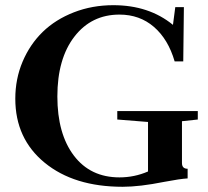

<svg xmlns="http://www.w3.org/2000/svg" viewBox="-20 -696 789 729"><path d="M445.8 13.2Q261.2 13.2 149.7 -78.1Q38.1 -169.4 38.1 -321.3Q38.1 -396.5 65.9 -462.2Q93.8 -527.8 142.3 -575Q190.9 -622.1 260.5 -649.2Q330.1 -676.3 410.2 -676.3Q545.4 -676.3 636.7 -601.6L645.5 -668.9H678.2L675.8 -462.9H643.1Q618.7 -546.9 564.5 -593.8Q510.3 -640.6 433.6 -640.6Q327.1 -640.6 262.5 -556.9Q197.8 -473.1 197.8 -329.6Q197.8 -188 260.5 -105.2Q323.2 -22.5 433.6 -22.5Q490.2 -22.5 542 -44.9V-232.9L425.3 -242.2V-274.4H731V-242.2L670.9 -235.8V-77.1Q670.9 -55.2 692.4 -55.2V-18.6Q664.6 -17.1 603 -5.4Q510.3 13.2 445.8 13.2Z"/></svg>

Font: Elstob 10pt SemiBold
Style: Regular
Weight: 600
Designer: Peter S. Baker
Version: Version 1.015